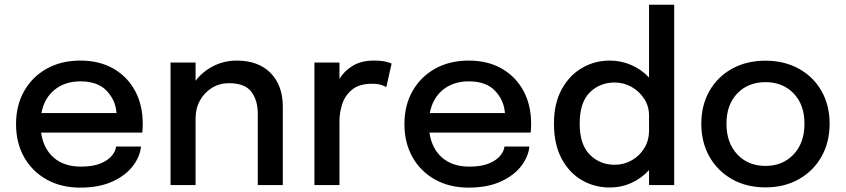

<svg xmlns="http://www.w3.org/2000/svg" viewBox="-20 -802 3664 832"><path d="M591 -167Q587 -124 556 -83Q525 -42 467.5 -15.5Q410 11 327.5 11Q245 11 182.2 -24Q119.5 -59 84.5 -121Q49.5 -183 49.5 -264Q49.5 -346 85 -408Q120.5 -470 183.2 -504.8Q246 -539.5 328 -539.5Q411 -539.5 471.8 -504.5Q532.5 -469.5 565.5 -408Q598.5 -346.5 598.5 -266.5Q598.5 -257.5 598 -244.8Q597.5 -232 596.5 -227.5H158Q168 -158 212.8 -119Q257.5 -80 331 -80Q382.5 -80 415.2 -93.5Q448 -107 464.5 -127Q481 -147 483 -167ZM329 -449.5Q261.5 -449.5 216.5 -413Q171.5 -376.5 159.5 -312H485Q481 -368 442 -408.8Q403 -449.5 329 -449.5Z M719 0V-531H827.5V-452Q858.5 -492.5 905 -516Q951.5 -539.5 1005.5 -539.5Q1099.5 -539.5 1152.5 -485.8Q1205.5 -432 1205.5 -339.5V0H1097V-309.5Q1097 -367.5 1069 -404.5Q1041 -441.5 972 -441.5Q931.5 -441.5 898.8 -421.5Q866 -401.5 846.8 -367Q827.5 -332.5 827.5 -289.5V0Z M1342.5 0V-531H1451V-460.5Q1472.5 -495.5 1509.5 -517.5Q1546.5 -539.5 1601 -539.5Q1633 -539.5 1652.8 -534.5Q1672.5 -529.5 1677 -526.5L1654 -424.5Q1649 -428 1633.8 -433.5Q1618.5 -439 1591.5 -439Q1537 -439 1506.2 -414Q1475.5 -389 1463.2 -351.8Q1451 -314.5 1451 -277V0Z M2274 -167Q2270 -124 2239 -83Q2208 -42 2150.5 -15.5Q2093 11 2010.5 11Q1928 11 1865.2 -24Q1802.5 -59 1767.5 -121Q1732.5 -183 1732.5 -264Q1732.5 -346 1768 -408Q1803.5 -470 1866.2 -504.8Q1929 -539.5 2011 -539.5Q2094 -539.5 2154.8 -504.5Q2215.5 -469.5 2248.5 -408Q2281.5 -346.5 2281.5 -266.5Q2281.5 -257.5 2281 -244.8Q2280.5 -232 2279.5 -227.5H1841Q1851 -158 1895.8 -119Q1940.5 -80 2014 -80Q2065.5 -80 2098.2 -93.5Q2131 -107 2147.5 -127Q2164 -147 2166 -167ZM2012 -449.5Q1944.5 -449.5 1899.5 -413Q1854.5 -376.5 1842.5 -312H2168Q2164 -368 2125 -408.8Q2086 -449.5 2012 -449.5Z M2622 10.5Q2556.5 10.5 2501.5 -21.2Q2446.5 -53 2413.5 -114.8Q2380.5 -176.5 2380.5 -266.5Q2380.5 -354 2414 -415Q2447.5 -476 2502.5 -507.8Q2557.5 -539.5 2622 -539.5Q2671.5 -539.5 2715.8 -520.2Q2760 -501 2792.5 -466V-781.5H2901.5V0H2792.5V-65Q2761 -30 2717 -9.8Q2673 10.5 2622 10.5ZM2643.5 -88Q2683.5 -88 2717.5 -107.2Q2751.5 -126.5 2772 -160Q2792.5 -193.5 2792.5 -236.5V-301Q2792.5 -342 2771.2 -374.5Q2750 -407 2716 -425.8Q2682 -444.5 2643.5 -444.5Q2579 -444.5 2535.5 -401.2Q2492 -358 2492 -266.5Q2492 -175.5 2535.8 -131.8Q2579.5 -88 2643.5 -88Z M3297 10Q3215 10 3152.2 -25.5Q3089.5 -61 3054.2 -123.2Q3019 -185.5 3019 -266Q3019 -346 3054.2 -407.8Q3089.5 -469.5 3152.2 -504.2Q3215 -539 3297 -539Q3379 -539 3441.8 -504.2Q3504.5 -469.5 3539.8 -407.8Q3575 -346 3575 -266Q3575 -185.5 3539.8 -123.2Q3504.5 -61 3441.8 -25.5Q3379 10 3297 10ZM3297 -83Q3372 -83 3419 -133Q3466 -183 3466 -266Q3466 -348.5 3419 -397.2Q3372 -446 3297 -446Q3222 -446 3175 -397.2Q3128 -348.5 3128 -266Q3128 -183 3175 -133Q3222 -83 3297 -83Z"/></svg>

Font: Epilogue Medium
Style: Regular
Weight: 500
Designer: Tyler Finck
Foundry: Etcetera Type Co
Version: Version 2.111; ttfautohint (v1.8.3)